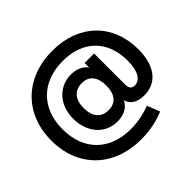

<svg xmlns="http://www.w3.org/2000/svg" viewBox="-211 -970 1425 1425"><g transform="rotate(-45 501.0 -257.5)"><path d="M511.2 208.5C627 208.5 713.9 179.7 756.3 161.1L717.3 61C679.2 75.7 604.5 100.1 510.7 100.1C289.6 100.1 150.9 -37.6 150.9 -257.3C150.9 -477.1 289.6 -615.7 511.7 -615.7C720.2 -615.7 853.5 -489.3 853.5 -276.9C853.5 -171.4 818.8 -108.4 760.3 -108.4C731.4 -108.4 714.4 -125 714.4 -164.1V-490.2H614.7V-441.9H613.8C595.7 -473.6 547.4 -502 481.9 -502C363.8 -502 262.2 -410.6 262.2 -257.8C262.2 -118.2 347.2 -9.8 481.9 -9.8C560.1 -9.8 608.4 -47.4 624.5 -89.8H625.5C632.8 -52.2 669.4 -6.3 757.3 -6.3C890.6 -6.3 969.2 -106.4 969.2 -279.8C969.2 -547.4 786.1 -724.1 509.8 -724.1C224.1 -724.1 32.7 -536.6 32.7 -257.3C32.7 22.5 224.1 208.5 511.2 208.5ZM494.1 -116.2C417.5 -116.2 373 -166.5 373 -257.8C373 -349.1 417.5 -399.4 494.1 -399.4C569.8 -399.4 610.4 -348.6 610.4 -257.8C610.4 -167 569.8 -116.2 494.1 -116.2Z"/></g></svg>

Font: Raveo Display Display SemiBold
Style: Regular
Weight: 600
Designer: Jakub Foglar, Rasmus Andersson (Inter)
Foundry: Jakubfoglar.com
Version: Version 1.100;Glyphs 3.2.3 (3260)